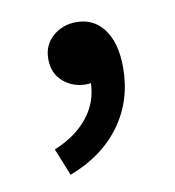

<svg xmlns="http://www.w3.org/2000/svg" viewBox="-48 -175 360 396"><g transform="rotate(-10 132.0 23.0)"><path d="M215 -22Q215 47 177 99Q139 151 70 177L47 120Q93 101 118 69.5Q143 38 144 -2Q141 -1 134 -1Q106 -1 86 -18.5Q66 -36 66 -66Q66 -95 86.5 -113Q107 -131 136 -131Q173 -131 194 -102Q215 -73 215 -22Z"/></g></svg>

Font: Assistant SemiBold
Style: Regular
Weight: 600
Designer: Hebrew By Ben Nathan, Latin by Paul Hunt
Version: Version 2.001; ttfautohint (v1.6)